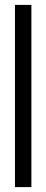

<svg xmlns="http://www.w3.org/2000/svg" viewBox="-20 -763 188 783"><path d="M41 0V-743H108V0Z"/></svg>

Font: Saira UltraCondensed Medium
Style: Regular
Weight: 500
Width: 1
Designer: Hector Gatti with collaboration of the Omnibus-Type team
Foundry: Omnibus-Type
Version: Version 1.101